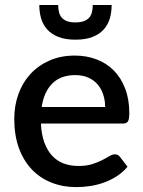

<svg xmlns="http://www.w3.org/2000/svg" viewBox="-20 -740 571 767"><path d="M279 -518C241.3 -518 207.6 -511.4 177.8 -498.2C147.9 -485.1 122.6 -467.2 101.7 -444.5C80.9 -421.8 64.9 -395.2 53.7 -364.5C42.6 -333.8 37 -300.8 37 -265.5C37 -221.2 43.2 -182 55.7 -148C68.2 -114 85.6 -85.5 107.7 -62.5C129.9 -39.5 156.1 -22.1 186.2 -10.3C216.4 1.6 249.2 7.5 284.5 7.5C302.5 7.5 321 6.1 340 3.2C359 0.4 377.5 -4.3 395.5 -10.8C413.5 -17.3 430.5 -25.7 446.5 -36C462.5 -46.3 476.8 -59 489.5 -74L459 -113.5C454.3 -120.2 447.7 -123.5 439 -123.5C432.3 -123.5 425 -121.1 417 -116.3C409 -111.4 399.3 -106.1 388 -100.3C376.7 -94.4 363.3 -89.1 348 -84.2C332.7 -79.4 314.5 -77 293.5 -77C271.5 -77 251.6 -80.4 233.7 -87.2C215.9 -94.1 200.6 -104.5 187.7 -118.5C174.9 -132.5 164.7 -150.1 157 -171.2C149.3 -192.4 144.8 -217.5 143.5 -246.5H471C480.7 -246.5 487.3 -249.3 491 -255C494.7 -260.7 496.5 -271.8 496.5 -288.5C496.5 -324.8 491.1 -357.2 480.2 -385.7C469.4 -414.2 454.3 -438.3 435 -458C415.7 -477.7 392.7 -492.6 366 -502.7C339.3 -512.9 310.3 -518 279 -518ZM281 -440C300.3 -440 317.4 -436.7 332.2 -430.2C347.1 -423.7 359.5 -414.7 369.5 -403.2C379.5 -391.7 387.1 -378.2 392.2 -362.7C397.4 -347.2 400 -330.5 400 -312.5H146.5C152.5 -352.8 166.7 -384.2 189 -406.5C211.3 -428.8 242 -440 281 -440ZM281.5 -581.5C308.5 -581.5 331.2 -585.2 349.7 -592.5C368.2 -599.8 383.2 -609.8 394.5 -622.5C405.8 -635.2 413.9 -649.8 418.7 -666.5C423.6 -683.2 426 -701 426 -720H350.5C350.5 -709.3 349.4 -699.7 347.2 -691.2C345.1 -682.7 341.4 -675.5 336.2 -669.5C331.1 -663.5 324 -658.8 315 -655.5C306 -652.2 294.8 -650.5 281.5 -650.5C267.8 -650.5 256.6 -652.2 247.7 -655.5C238.9 -658.8 231.9 -663.5 226.7 -669.5C221.6 -675.5 217.9 -682.7 215.7 -691.2C213.6 -699.7 212.5 -709.3 212.5 -720H137C137 -701 139.4 -683.2 144.2 -666.5C149.1 -649.8 157.2 -635.2 168.5 -622.5C179.8 -609.8 194.8 -599.8 213.2 -592.5C231.8 -585.2 254.5 -581.5 281.5 -581.5Z"/></svg>

Font: Lato Semibold
Style: Regular
Weight: 600
Designer: Lukasz Dziedzic
Foundry: tyPoland Lukasz Dziedzic
Version: Version 2.006; 2014-01-15